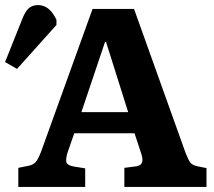

<svg xmlns="http://www.w3.org/2000/svg" viewBox="-64 -735 840 755"><path d="M8 0V-75L48 -83Q67 -87 76.5 -98Q86 -109 97 -137L300 -700H463L666 -133Q677 -105 685 -95Q693 -85 713 -81L748 -74V0H425V-75L472 -81Q490 -84 494.5 -96Q499 -108 491 -132L465 -211H228L202 -136Q195 -115 196.5 -100Q198 -85 227 -80L271 -73V0ZM256 -294H440L353 -570H349ZM3 -464 -44 -491 23 -659Q35 -690 49 -702.5Q63 -715 86 -715Q131 -715 158 -657V-637Z"/></svg>

Font: Literata 12pt
Style: Bold
Weight: 700
Designer: Latin by Veronika Burian and Jose Scaglione. Greek by Irene Vlachou. Cyrillic by Vera Evstafieva.
Foundry: TypeTogether
Version: Version 3.002